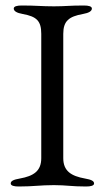

<svg xmlns="http://www.w3.org/2000/svg" viewBox="-20 -673 380 698"><path d="M130 -550V-98C130 -51 102 -33 52 -24C29 -20 19 -15 19 -6C19 2 31 5 48 5C102 5 126 0 176 0C222 0 239 5 293 5C310 5 322 2 322 -6C322 -15 312 -20 289 -24C239 -33 210 -51 210 -98V-550C210 -597 231 -613 281 -622C304 -626 314 -633 314 -642C314 -650 302 -653 285 -653C231 -653 219 -650 176 -650C130 -650 113 -653 59 -653C42 -653 30 -650 30 -642C30 -633 40 -626 63 -622C113 -613 130 -597 130 -550Z"/></svg>

Font: EB Garamond SC 08
Style: Regular
Weight: 400
Version: Version 0.016